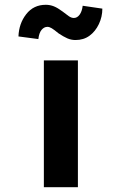

<svg xmlns="http://www.w3.org/2000/svg" viewBox="-20 -781 507 801"><path d="M163 0V-529H305V0ZM295 -614Q277 -614 261 -621Q245 -628 224 -642Q206 -657 196 -663Q186 -669 178 -669Q164 -669 153.5 -656.5Q143 -644 140 -618L57 -629Q59 -683 89.5 -722Q120 -761 171 -761Q189 -761 205 -754.5Q221 -748 241 -733Q256 -721 267 -713.5Q278 -706 288 -706Q302 -706 312 -719.5Q322 -733 325 -757L407 -745Q407 -711 392.5 -680.5Q378 -650 353.5 -632Q329 -614 295 -614Z"/></svg>

Font: Lexend Peta SemiBold
Style: Regular
Weight: 600
Designer: Bonnie Shaver-Troup, Thomas Jockin
Foundry: Lexend
Version: Version 1.007